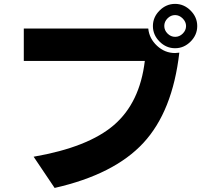

<svg xmlns="http://www.w3.org/2000/svg" viewBox="-20 -884 1040 973"><path d="M100.6 -575.2V-739.3H731.4Q736.3 -688.5 775.9 -651.9Q815.4 -615.2 867.2 -615.2Q875 -615.2 888.7 -617.2Q854.5 -319.3 706.5 -159.7Q558.6 0 256.8 68.4L150.4 -89.8Q426.8 -137.7 557.6 -250.5Q688.5 -363.3 713.9 -575.2ZM788.6 -673.3Q754.9 -707 754.9 -752Q754.9 -796.9 788.6 -830.6Q822.3 -864.3 867.2 -864.3Q912.1 -864.3 945.8 -830.6Q979.5 -796.9 979.5 -752Q979.5 -707 945.8 -673.3Q912.1 -639.6 867.2 -639.6Q822.3 -639.6 788.6 -673.3ZM829.1 -791Q812.5 -774.4 812.5 -752.4Q812.5 -730.5 829.1 -713.9Q845.7 -697.3 867.7 -697.3Q889.6 -697.3 906.2 -713.9Q922.9 -730.5 922.9 -752Q922.9 -773.4 905.8 -790.5Q888.7 -807.6 867.2 -807.6Q845.7 -807.6 829.1 -791Z"/></svg>

Font: GenEi M Gothic v2 Heavy
Style: Regular
Weight: 800
Version: Version 2.0